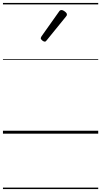

<svg xmlns="http://www.w3.org/2000/svg" viewBox="-20 -905 685 1300"><path d="M283 -623Q276 -623 266 -631Q256 -639 256 -647Q256 -649 257.5 -651.5Q259 -654 261 -659L380 -827Q383 -832 387 -834.5Q391 -837 397 -837Q403 -837 411.5 -832Q420 -827 426.5 -820.5Q433 -814 433 -808Q433 -803 432 -800.5Q431 -798 426 -792L296 -632Q290 -623 283 -623ZM0 365H645V375H0ZM0 -20H645V0H0ZM0 -505H645V-500H0ZM0 -885H645V-875H0Z"/></svg>

Font: Playwrite GB S Guides
Style: Regular
Weight: 400
Designer: Veronika Burian, José Scaglione
Foundry: TypeTogether
Version: Version 1.003